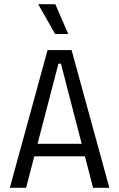

<svg xmlns="http://www.w3.org/2000/svg" viewBox="-20 -900 571 920"><path d="M27 0 208 -660H323L504 0H426L272 -595H260L105 0ZM118 -151V-211H418V-151ZM244 -737 163 -880H245L307 -737Z"/></svg>

Font: Bricolage Grotesque SemiCondensed Light
Style: Regular
Weight: 300
Width: 4
Designer: Mathieu Triay
Foundry: Atelier Triay
Version: Version 1.000;gftools[0.9.30]